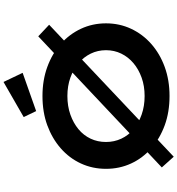

<svg xmlns="http://www.w3.org/2000/svg" viewBox="22 -998 1010 1094"><g transform="rotate(-90 527.0 -451.0)"><path d="M181 34 120 -34 867 -738 933 -676ZM527 10Q435 10 360 -17.5Q285 -45 229 -94Q173 -143 142.5 -209Q112 -275 112 -352Q112 -429 142.5 -495Q173 -561 229 -610Q285 -659 360 -686.5Q435 -714 527 -714Q617 -714 692.5 -686.5Q768 -659 823.5 -610Q879 -561 910 -495Q941 -429 941 -352Q941 -275 910 -209Q879 -143 823.5 -94Q768 -45 692.5 -17.5Q617 10 527 10ZM527 -132Q584 -132 631.5 -149Q679 -166 714 -195.5Q749 -225 768.5 -265Q788 -305 788 -352Q788 -399 768.5 -439Q749 -479 714 -508.5Q679 -538 631.5 -555Q584 -572 527 -572Q469 -572 421 -555Q373 -538 338 -509Q303 -480 284 -440Q265 -400 265 -352Q265 -305 284 -264.5Q303 -224 338 -195Q373 -166 421 -149Q469 -132 527 -132ZM441 -750 407 -821 607 -936 659 -827Z"/></g></svg>

Font: Lexend Peta SemiBold
Style: Regular
Weight: 600
Designer: Bonnie Shaver-Troup, Thomas Jockin
Foundry: Lexend
Version: Version 1.007